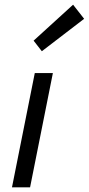

<svg xmlns="http://www.w3.org/2000/svg" viewBox="-20 -797 378 817"><path d="M123 -624 158 -579 338 -717 291 -777ZM128 -486 31 0H108L205 -486Z"/></svg>

Font: Cambridge Sans Italic
Style: Regular
Weight: 400
Italic angle: -11°
Version: Version 2.000;PS 002.000;hotconv 1.0.88;makeotf.lib2.5.64775